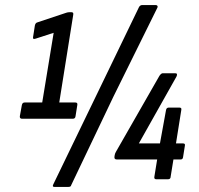

<svg xmlns="http://www.w3.org/2000/svg" viewBox="-20 -705 781 755"><path d="M67 -238Q57 -238 58 -248L66 -292Q68 -302 77 -302H146L191 -576L120 -553Q108 -549 110 -559L117 -604Q119 -615 127 -617L241 -655Q247 -657 253 -657H261Q270 -657 268 -647L213 -302H276Q286 -302 284 -292L277 -248Q276 -238 266 -238ZM194 30Q184 30 190 19L368 -349L527 -678Q532 -685 538 -685H593Q597 -685 599 -682Q601 -679 599 -675L426 -325L260 23Q259 30 249 30ZM595 0Q585 0 587 -10L598 -78H439Q429 -78 430 -88L431 -95Q432 -102 437 -110L607 -407Q614 -417 620 -417H669Q680 -417 674 -404L526 -141H609L633 -273Q635 -282 644 -282H685Q695 -282 693 -273L672 -141H700Q709 -141 707 -132L700 -88Q699 -78 691 -78H662L651 -10Q651 0 640 0Z"/></svg>

Font: Sofia Sans Condensed Medium
Style: Italic
Weight: 500
Italic angle: -9°
Designer: Botio Nikoltchev, Ani Petrova
Foundry: lettersoup
Version: Version 4.101; ttfautohint (v1.8.4.7-5d5b)